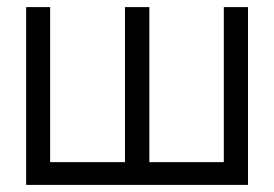

<svg xmlns="http://www.w3.org/2000/svg" viewBox="-20 -520 770 540"><path d="M400 -64H609.5V-500H677.5V0H53.5V-500H121V-64H331.5V-500H400Z"/></svg>

Font: Overused Grotesk Book
Style: Regular
Weight: 375
Version: Version 0.004